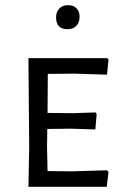

<svg xmlns="http://www.w3.org/2000/svg" viewBox="-20 -723 475 743"><path d="M197 -656C197 -625.3 211.7 -610 241 -610C255.7 -610 267.2 -614.3 275.5 -623C283.8 -631.7 288 -643.7 288 -659C288 -672.3 284 -683 276 -691C268 -699 257.3 -703 244 -703C229.3 -703 217.8 -698.7 209.5 -690C201.2 -681.3 197 -670 197 -656ZM400 -58 394 -64 260 -60 164 -61 162 -156 163 -224 256 -225 349 -222 354 -281 350 -288 263 -285 164 -286 165 -437 268 -438 394 -434 400 -492 395 -498H90L93 -150L90 0H393Z"/></svg>

Font: Alegreya Sans SC
Style: Regular
Weight: 400
Designer: Juan Pablo del Peral
Foundry: Huerta Tipografica
Version: Version 1.000;PS 001.000;hotconv 1.0.70;makeotf.lib2.5.58329